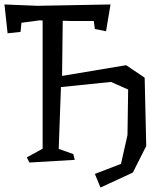

<svg xmlns="http://www.w3.org/2000/svg" viewBox="-20 -720 715 860"><path d="M575 53 430 120 405 59 522 14 551 -115 554 -319 477 -353 253 -330 243 -53 308 -30 315 -4 112 8 100 -15 171 -54V-628L158 -629L76 -618L72 -577L14 -571L0 -700L148 -694L475 -700L455 -580L405 -590L400 -626H300L261 -627L258 -380L545 -428L628 -372L635 -66Z"/></svg>

Font: Underdog
Style: Regular
Weight: 400
Designer: Sergey Steblina
Foundry: Sergey Steblina, Jovanny Lemonad
Version: Version 1.001; ttfautohint (v0.9)